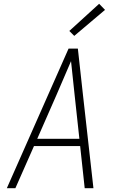

<svg xmlns="http://www.w3.org/2000/svg" viewBox="-20 -991 640 1011"><path d="M16 0 341 -735H390L417 -490L472 0H426L402 -222H159L61 0ZM176 -260H398L373 -490Q368 -535 363.5 -579.5Q359 -624 354 -669Q335 -624 315.5 -579.5Q296 -535 277 -490ZM371 -802 345 -828 502 -971 533 -939Z"/></svg>

Font: Iosevka SS04 XLt Ex
Style: Italic
Weight: 200
Width: 7
Italic angle: -9°
Monospace: yes
Designer: Belleve Invis
Foundry: Belleve Invis
Version: Version 19.0.0; ttfautohint (v1.8.4)